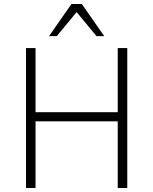

<svg xmlns="http://www.w3.org/2000/svg" viewBox="-20 -947 772 967"><path d="M111 0V-705H159V-382H573V-705H621V0H573V-336H159V0ZM227 -765 340 -927H392L505 -765H466L366 -886L266 -765Z"/></svg>

Font: Nunito Sans 7pt SemiCondensed ExtraLight
Style: Regular
Weight: 250
Width: 4
Designer: Vernon Adams
Foundry: Vernon Adams
Version: Version 3.101;gftools[0.9.27]